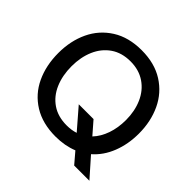

<svg xmlns="http://www.w3.org/2000/svg" viewBox="-201 -974 1241 1241"><g transform="rotate(45 419.5 -354.0)"><path d="M663 -65 777 64H638L574 -11Q504 17 420 17Q301 17 218 -34.5Q135 -86 93 -175.5Q51 -265 51 -378Q51 -489 93 -578Q135 -667 218 -719.5Q301 -772 420 -772Q538 -772 621 -719.5Q704 -667 746 -577.5Q788 -488 788 -378Q788 -281 756 -199.5Q724 -118 663 -65ZM420 -85Q464 -85 500 -97L379 -237H514L588 -152Q626 -192 646.5 -251Q667 -310 667 -381Q667 -462 638 -528Q609 -594 553 -632Q497 -670 420 -670Q340 -670 284.5 -631.5Q229 -593 200.5 -527Q172 -461 172 -378Q172 -294 200.5 -227.5Q229 -161 284.5 -123Q340 -85 420 -85Z"/></g></svg>

Font: Biryani SemiBold
Style: Regular
Weight: 600
Designer: Dan Reynolds and Mathieu Réguer
Foundry: Dan Reynolds and Mathieu Réguer
Version: Version 1.004; ttfautohint (v1.1) -l 5 -r 5 -G 72 -x 0 -D la